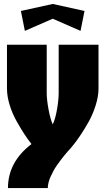

<svg xmlns="http://www.w3.org/2000/svg" viewBox="-20 -745 530 965"><path d="M105 -589.8 85 -689.9 245.1 -725.1 404.8 -689.9 384.8 -589.8 245.1 -650.9ZM15.1 -520H214.8V-277.8Q214.8 -244.6 223.9 -195.3Q232.9 -146 245.1 -120.1Q257.8 -145.5 266.4 -194.3Q274.9 -243.2 274.9 -277.8V-520H475.1V-299.8Q475.1 -260.7 460.7 -215.3Q446.3 -169.9 425.8 -133.3Q405.3 -96.7 384.5 -65.7Q363.8 -34.7 349.6 -17.6L335 0L329.6 5.9Q324.2 11.7 318.1 18.8Q312 25.9 302.7 37.1Q293.5 48.3 284.7 60.1Q275.9 71.8 266.1 85.7Q256.3 99.6 248.5 114.3Q240.7 128.9 234.1 143.3Q227.5 157.7 223.9 172.6Q220.2 187.5 220.2 200.2H20Q20 69.3 138.2 -21Q119.6 -44.9 102.5 -70.8Q85.4 -96.7 63.5 -135.7Q41.5 -174.8 28.3 -218Q15.1 -261.2 15.1 -299.8Z"/></svg>

Font: Mikodacs
Style: Regular
Weight: 400
Designer: gluk (gluksza@wp.pl)
Foundry: gluk (gluksza@wp.pl)
Version: Version 0.28